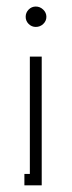

<svg xmlns="http://www.w3.org/2000/svg" viewBox="-20 -493 218 584"><path d="M88.9 -411.1Q76.2 -411.1 67.1 -420.2Q58.1 -429.2 58.1 -441.9Q58.1 -454.6 67.1 -463.9Q76.2 -473.1 88.9 -473.1Q101.6 -473.1 111.3 -463.9Q121.1 -454.6 121.1 -441.9Q121.1 -429.2 111.6 -420.2Q102.1 -411.1 88.9 -411.1ZM106.9 70.8H54.2V36.1H70.8V-320.8H106.9Z"/></svg>

Font: RawengulkPcs
Style: Regular
Weight: 400
Version: Version 0.92